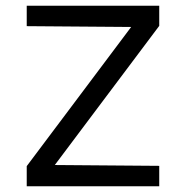

<svg xmlns="http://www.w3.org/2000/svg" viewBox="-20 -648 632 668"><path d="M73 0V-70L458 -583V-554L73 -557V-628H534V-558L161 -61L155 -74L534 -71V0Z"/></svg>

Font: Karla
Style: Regular
Weight: 400
Designer: Jonathan Pinhorn
Version: Version 2.004;gftools[0.9.33]